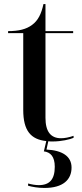

<svg xmlns="http://www.w3.org/2000/svg" viewBox="-20 -690 407 950"><path d="M241 10C283 10 326 0 344 -8V-18C321 -10 300 -6 282 -6C231 -6 205 -39 205 -107V-526H342V-536H205V-670H195C185 -622 168 -588 139 -567C110 -545 72 -536 20 -536V-526H95V-146C95 -44 132 0 209 8L197 59C230 63 251 85 251 135C251 197 226 226 172 226C156 226 138 223 119 218V229C140 235 169 240 200 240C292 240 334 199 334 139C334 83 288 54 210 50L219 9C226 10 233 10 241 10Z"/></svg>

Font: Noto Serif Display Medium
Style: Regular
Weight: 500
Designer: Monotype Design Team
Foundry: Monotype Imaging Inc.
Version: Version 2.009